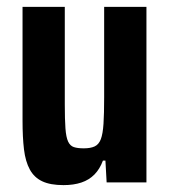

<svg xmlns="http://www.w3.org/2000/svg" viewBox="-20 -530 494 558"><path d="M164.6 8Q126.2 8 102.8 -3.1Q79.3 -14.1 66.7 -37.3Q54 -60.4 49.7 -95.8Q45.5 -131.2 45.5 -179.4V-510H168.3V-226.7Q168.3 -182.6 170.2 -156.8Q172.1 -131 178 -118.5Q183.9 -106 194.7 -102.5Q205.5 -98.9 223.5 -98.9Q243.1 -98.9 255.1 -104.5Q267.1 -110.1 273 -125.4Q278.9 -140.8 280.8 -170.3Q282.7 -199.9 282.7 -247.5V-510H405.6V0H289.9L286.4 -63.2H279.1Q270.1 -38.8 254.5 -22.9Q238.9 -7 216.4 0.5Q193.9 8 164.6 8Z"/></svg>

Font: Saira Thin Condensed
Style: Regular
Weight: 100
Width: 3
Version: Version 1.101